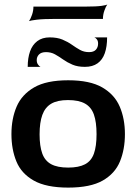

<svg xmlns="http://www.w3.org/2000/svg" viewBox="-20 -843 619 873"><path d="M290 10Q190 10 133.5 -22Q77 -54 54.5 -109Q32 -164 32 -233Q32 -303 55.5 -358Q79 -413 135 -445.5Q191 -478 290 -478Q389 -478 445 -445.5Q501 -413 524.5 -358Q548 -303 548 -233Q548 -164 525.5 -109Q503 -54 447 -22Q391 10 290 10ZM290 -81Q338 -81 366.5 -96Q395 -111 407 -144.5Q419 -178 419 -233Q419 -288 407 -322Q395 -356 366.5 -372Q338 -388 289 -388Q241 -388 213 -371.5Q185 -355 172.5 -320.5Q160 -286 160 -232Q160 -179 172 -145.5Q184 -112 212.5 -96.5Q241 -81 290 -81ZM106 -539Q106 -579 116.5 -609Q127 -639 149.5 -656Q172 -673 206 -673Q240 -673 264 -663Q288 -653 307 -639.5Q326 -626 344 -616Q362 -606 385 -606Q406 -606 416 -617Q426 -628 426 -645Q426 -657 420.5 -664Q415 -671 409 -673H467Q467 -631 456.5 -601Q446 -571 423.5 -555Q401 -539 366 -539Q333 -539 309.5 -549Q286 -559 267 -572.5Q248 -586 230 -596Q212 -606 189 -606Q168 -606 157.5 -595.5Q147 -585 147 -570Q147 -558 152.5 -550Q158 -542 164 -539ZM112 -747Q119 -757 125.5 -775.5Q132 -794 132 -813H368Q419 -813 442.5 -816.5Q466 -820 468 -823Q461 -813 454.5 -794.5Q448 -776 448 -757H232Q177 -757 148 -753.5Q119 -750 112 -747Z"/></svg>

Font: Red Rose SemiBold
Style: Regular
Weight: 600
Designer: Jaikishan Patel
Version: Version 2.000